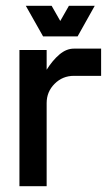

<svg xmlns="http://www.w3.org/2000/svg" viewBox="-20 -641 368 661"><path d="M234.4 -473.6H328.1V-379.9H234.4Q195.3 -379.9 168 -352.5Q140.6 -325.2 140.6 -286.1V0H46.9V-468.8H140.6V-400.9Q161.1 -433.6 184.8 -453.6Q208.5 -473.6 234.4 -473.6ZM128.4 -515.6 68.8 -621.1H157.7L187.5 -568.8L217.3 -621.1H306.2L247.1 -515.6Z"/></svg>

Font: Lambda
Style: Regular
Weight: 400
Designer: GGBotNet
Version: 0.22